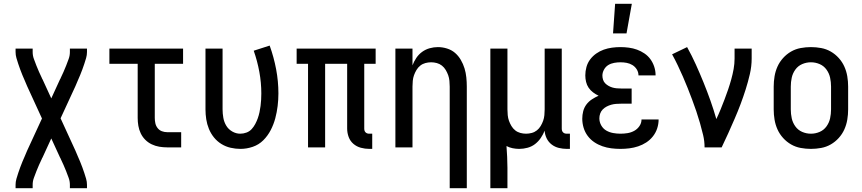

<svg xmlns="http://www.w3.org/2000/svg" viewBox="-20 -776 4540 1011"><path d="M62 215V197Q62 181 66.5 165.5Q71 150 76 135Q81 120 86.5 105Q92 90 98 75.5Q104 61 110.5 46.5Q117 32 123 17L201 -152L123 -322Q117 -337 110.5 -351.5Q104 -366 98 -380.5Q92 -395 86.5 -410Q81 -425 76 -440Q71 -455 66.5 -470.5Q62 -486 62 -502V-520H152V-502Q152 -483 158.5 -465.5Q165 -448 171.5 -431Q178 -414 185.5 -397.5Q193 -381 201 -364V-363Q202 -362 203 -360Q204 -358 205 -356L250 -258L295 -356Q296 -358 297 -360Q298 -362 299 -363V-364Q307 -381 314.5 -397.5Q322 -414 328.5 -431Q335 -448 341.5 -465.5Q348 -483 348 -502V-520H438V-502Q438 -486 433.5 -470.5Q429 -455 424 -440Q419 -425 413.5 -410Q408 -395 402 -380.5Q396 -366 389.5 -351.5Q383 -337 377 -322L299 -153L377 17Q383 32 389.5 46.5Q396 61 402 75.5Q408 90 413.5 105Q419 120 424 135Q429 150 433.5 165.5Q438 181 438 197V215H348V197Q348 178 341.5 160.5Q335 143 328.5 126Q322 109 314.5 92.5Q307 76 299 59V58Q298 57 297 55Q296 53 295 51L250 -47L205 51Q204 53 203 55Q202 57 201 58V59Q193 76 185.5 92.5Q178 109 171.5 126Q165 143 158.5 160.5Q152 178 152 197V215Z M860 0Q839 0 818.5 -3.5Q798 -7 779 -16Q760 -25 745 -40Q730 -55 721 -74Q712 -93 708.5 -113.5Q705 -134 705 -155V-440H556V-520H944V-440H795V-155Q795 -141 798 -127Q801 -113 810 -101.5Q819 -90 832.5 -85Q846 -80 860 -80H934V0Z M1246 8Q1220 8 1194 2Q1168 -4 1145.5 -18Q1123 -32 1106.5 -52.5Q1090 -73 1080 -97.5Q1070 -122 1066 -148Q1062 -174 1062 -200V-520H1152V-200Q1152 -178 1156 -155.5Q1160 -133 1171.5 -114Q1183 -95 1203 -83.5Q1223 -72 1245 -72Q1262 -72 1278 -78Q1294 -84 1305 -96Q1316 -108 1324 -123Q1332 -138 1337.5 -153.5Q1343 -169 1346.5 -185.5Q1350 -202 1352 -218Q1354 -234 1355 -250.5Q1356 -267 1356 -284Q1356 -341 1345.5 -398Q1335 -455 1316 -509L1400 -536Q1422 -475 1434 -411.5Q1446 -348 1446 -284Q1446 -251 1442 -218Q1438 -185 1429.5 -153Q1421 -121 1405.5 -91Q1390 -61 1366.5 -37.5Q1343 -14 1311 -3Q1279 8 1246 8Z M1925 8Q1902 8 1880 2Q1858 -4 1841 -18.5Q1824 -33 1816 -54.5Q1808 -76 1808 -99V-440H1692V0H1602V-440H1542V-520H1958V-440H1898V-99Q1898 -93 1899.5 -88Q1901 -83 1905 -79Q1909 -75 1914 -73.5Q1919 -72 1925 -72H1940V8Z M2348 215V-320Q2348 -335 2346.5 -350.5Q2345 -366 2340 -380Q2335 -394 2327 -407.5Q2319 -421 2307 -430.5Q2295 -440 2280 -444Q2265 -448 2250 -448Q2235 -448 2220 -444Q2205 -440 2193 -430.5Q2181 -421 2173 -407.5Q2165 -394 2160 -380Q2155 -366 2153.5 -350.5Q2152 -335 2152 -320V0H2062V-520H2152V-432Q2160 -453 2172.5 -471.5Q2185 -490 2203 -503Q2221 -516 2242.5 -522Q2264 -528 2286 -528Q2310 -528 2334 -520.5Q2358 -513 2376 -497.5Q2394 -482 2406.5 -460.5Q2419 -439 2426 -416Q2433 -393 2435.5 -368.5Q2438 -344 2438 -320V215Z M2562 215V-520H2652V-200Q2652 -185 2653.5 -169.5Q2655 -154 2660 -140Q2665 -126 2673 -112.5Q2681 -99 2693 -89.5Q2705 -80 2720 -76Q2735 -72 2750 -72Q2765 -72 2780 -76Q2795 -80 2807 -89.5Q2819 -99 2827 -112.5Q2835 -126 2840 -140Q2845 -154 2846.5 -169.5Q2848 -185 2848 -200V-520H2938V-99Q2938 -93 2939.5 -88Q2941 -83 2945 -79Q2949 -75 2954 -73.5Q2959 -72 2965 -72H2981V8H2965Q2944 8 2923 3Q2902 -2 2885 -15Q2868 -28 2858.5 -47.5Q2849 -67 2848 -88Q2840 -68 2827.5 -49.5Q2815 -31 2797.5 -17.5Q2780 -4 2758 2Q2736 8 2714 8Q2697 8 2679.5 4.5Q2662 1 2647 -7Q2649 21 2650.5 50Q2652 79 2652 107V215Z M3247 8Q3223 8 3199 5Q3175 2 3152 -6Q3129 -14 3109 -27.5Q3089 -41 3074.5 -60.5Q3060 -80 3053 -103.5Q3046 -127 3046 -151Q3046 -171 3051 -190.5Q3056 -210 3068 -226Q3080 -242 3097 -253Q3114 -264 3132 -272Q3117 -279 3103 -289.5Q3089 -300 3079.5 -314Q3070 -328 3066 -345Q3062 -362 3062 -379Q3062 -401 3068 -423Q3074 -445 3087.5 -463Q3101 -481 3119.5 -494Q3138 -507 3159 -514.5Q3180 -522 3202.5 -525Q3225 -528 3247 -528Q3269 -528 3291.5 -525Q3314 -522 3334.5 -514.5Q3355 -507 3373.5 -494.5Q3392 -482 3405 -464Q3418 -446 3425 -424.5Q3432 -403 3432 -381V-379H3342Q3342 -396 3333 -410.5Q3324 -425 3310 -433.5Q3296 -442 3280 -445Q3264 -448 3247 -448Q3231 -448 3214 -445Q3197 -442 3183 -433.5Q3169 -425 3160.5 -409.5Q3152 -394 3152 -378Q3152 -367 3155.5 -356Q3159 -345 3167 -337Q3175 -329 3185 -323.5Q3195 -318 3205.5 -315Q3216 -312 3227.5 -311Q3239 -310 3250 -310H3306V-230H3250Q3237 -230 3224 -229Q3211 -228 3198.5 -224.5Q3186 -221 3174.5 -215Q3163 -209 3154 -200Q3145 -191 3140.5 -178.5Q3136 -166 3136 -153Q3136 -133 3146 -115.5Q3156 -98 3172.5 -88.5Q3189 -79 3208.5 -75.5Q3228 -72 3247 -72Q3266 -72 3284.5 -75Q3303 -78 3319.5 -87Q3336 -96 3347 -112Q3358 -128 3358 -147H3448V-146Q3448 -123 3440.5 -100Q3433 -77 3418 -58Q3403 -39 3383 -26Q3363 -13 3340.5 -5.5Q3318 2 3294.5 5Q3271 8 3247 8ZM3208 -600 3219 -756H3307L3279 -600Z M3690 0Q3690 -33 3682.5 -64.5Q3675 -96 3666 -127.5Q3657 -159 3646.5 -190Q3636 -221 3624.5 -251.5Q3613 -282 3601 -312.5Q3589 -343 3576 -372.5Q3563 -402 3549 -431.5Q3535 -461 3519 -490L3598 -528Q3623 -483 3644 -436.5Q3665 -390 3684.5 -342Q3704 -294 3721 -246Q3738 -198 3752 -149Q3764 -174 3774.5 -200Q3785 -226 3795 -252Q3805 -278 3814 -304.5Q3823 -331 3830.5 -358Q3838 -385 3843 -412.5Q3848 -440 3848 -468V-520H3938V-468Q3938 -427 3928.5 -386Q3919 -345 3906.5 -305.5Q3894 -266 3879.5 -227.5Q3865 -189 3848.5 -151Q3832 -113 3815 -75Q3798 -37 3780 0Z M4250 8Q4223 8 4196 3Q4169 -2 4145.5 -15.5Q4122 -29 4103.5 -49.5Q4085 -70 4074 -94.5Q4063 -119 4058.5 -146Q4054 -173 4054 -200V-320Q4054 -347 4058.5 -374Q4063 -401 4074 -425.5Q4085 -450 4103.5 -470.5Q4122 -491 4145.5 -504.5Q4169 -518 4196 -523Q4223 -528 4250 -528Q4277 -528 4304 -523Q4331 -518 4354.5 -504.5Q4378 -491 4396.5 -470.5Q4415 -450 4426 -425.5Q4437 -401 4441.5 -374Q4446 -347 4446 -320V-200Q4446 -173 4441.5 -146Q4437 -119 4426 -94.5Q4415 -70 4396.5 -49.5Q4378 -29 4354.5 -15.5Q4331 -2 4304 3Q4277 8 4250 8ZM4250 -72Q4274 -72 4296 -81.5Q4318 -91 4332 -110.5Q4346 -130 4351 -153Q4356 -176 4356 -200V-320Q4356 -344 4351 -367Q4346 -390 4332 -409.5Q4318 -429 4296 -438.5Q4274 -448 4250 -448Q4226 -448 4204 -438.5Q4182 -429 4168 -409.5Q4154 -390 4149 -367Q4144 -344 4144 -320V-200Q4144 -176 4149 -153Q4154 -130 4168 -110.5Q4182 -91 4204 -81.5Q4226 -72 4250 -72Z"/></svg>

Font: Iosevka Curly Medium
Style: Regular
Weight: 500
Monospace: yes
Designer: Belleve Invis
Foundry: Belleve Invis
Version: Version 22.1.2; ttfautohint (v1.8.4)